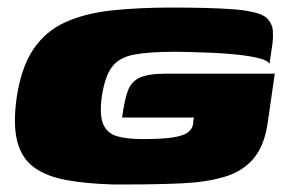

<svg xmlns="http://www.w3.org/2000/svg" viewBox="-20 -485 757 508"><path d="M278 3Q208 1 156 -8.5Q104 -18 71 -41.5Q38 -65 26 -109.5Q14 -154 24 -226Q36 -307 68.5 -355Q101 -403 153.5 -426.5Q206 -450 276.5 -457.5Q347 -465 434 -465Q479 -465 521.5 -464Q564 -463 596.5 -460.5Q629 -458 644 -454Q677 -448 689 -434Q701 -420 702 -403Q703 -386 701 -370L693 -316Q689 -325 665 -331Q641 -337 607 -340.5Q573 -344 538.5 -345.5Q504 -347 477.5 -347.5Q451 -348 443 -348Q374 -348 334.5 -340.5Q295 -333 276 -307.5Q257 -282 249 -227Q243 -179 253.5 -155.5Q264 -132 290 -124.5Q316 -117 356 -117Q410 -117 438 -121.5Q466 -126 477.5 -135Q489 -144 491 -157Q491 -162 491.5 -166Q492 -170 493 -174H303Q309 -219 318 -244Q327 -269 349.5 -279.5Q372 -290 419 -290H707L688 -158Q679 -98 650 -64.5Q621 -31 573.5 -17Q526 -3 463 0Q400 3 323 3Q312 3 300.5 3Q289 3 278 3Z"/></svg>

Font: Genos Thin Black
Style: Italic
Weight: 900
Italic angle: -8°
Version: Version 1.010